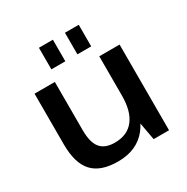

<svg xmlns="http://www.w3.org/2000/svg" viewBox="-170 -892 1021 1048"><g transform="rotate(-30 340.5 -368.0)"><path d="M196 -236Q196 -159 224.5 -124Q253 -89 315 -89Q394 -89 435 -141.5Q476 -194 476 -293V-540H604V0H507L487 -110Q476 -89 462 -71Q398 9 279 9Q170 9 119 -46.5Q68 -102 68 -220V-540H196ZM302 -745V-609H214V-745ZM465 -745V-609H378V-745Z"/></g></svg>

Font: Pathway Extreme 8pt Thin 12pt SemiBold
Style: Regular
Weight: 600
Version: Version 1.001;gftools[0.9.26]